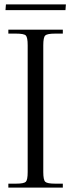

<svg xmlns="http://www.w3.org/2000/svg" viewBox="-20 -854 323 874"><path d="M278 -808H5L7 -834H280ZM18 0V-18H53Q89 -18 97.5 -26.5Q106 -35 106 -71V-648Q106 -684 97.5 -692.5Q89 -701 53 -701H18V-719H266V-701H231Q195 -701 186 -692.5Q177 -684 177 -648V-71Q177 -35 186 -26.5Q195 -18 231 -18H266V0Z"/></svg>

Font: Foglihten068fMac
Style: Regular
Weight: 500
Designer: gluk (gluksza@wp.pl)
Foundry: gluk (gluksza@wp.pl)
Version: Version 0.68